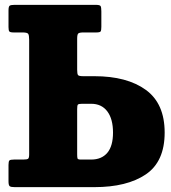

<svg xmlns="http://www.w3.org/2000/svg" viewBox="-20 -770 704 790"><path d="M75 -113.5Q90.5 -113.5 95.2 -116.5Q100 -119.5 100 -134.5V-606.5Q100 -625 96 -630.8Q92 -636.5 72.5 -636.5H36Q22 -636.5 18.5 -640.5Q15 -644.5 15 -658.5V-727Q15 -743 19.8 -746.5Q24.5 -750 39.5 -750H374.5Q391 -750 394 -744.8Q397 -739.5 397 -723V-660Q397 -645.5 394.2 -641Q391.5 -636.5 376.5 -636.5H324Q306.5 -636.5 302 -632.2Q297.5 -628 297.5 -610.5V-483Q297.5 -466 301 -461.2Q304.5 -456.5 322 -456.5H368Q502.5 -456.5 580 -400.2Q657.5 -344 657.5 -224.5Q657.5 -105 580 -52.5Q502.5 0 368 0H40.5Q25 0 20 -3.8Q15 -7.5 15 -24V-91.5Q15 -106.5 19 -110Q23 -113.5 38 -113.5ZM317.5 -343Q303 -343 300.2 -339.2Q297.5 -335.5 297.5 -321V-135Q297.5 -122.5 299 -118Q300.5 -113.5 312.5 -113.5H355Q398 -113.5 421.5 -141.2Q445 -169 445 -224.5Q445 -280.5 421.5 -311.8Q398 -343 355 -343Z"/></svg>

Font: Besley* Narrow Heavy
Style: Regular
Weight: 800
Width: 4
Designer: Owen Earl
Foundry: indestructible type*
Version: Version 3.000; ttfautohint (v1.8.3)